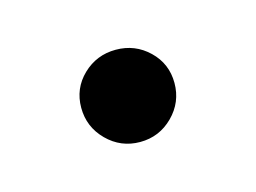

<svg xmlns="http://www.w3.org/2000/svg" viewBox="-33 -137 244 183"><g transform="rotate(-15 88.5 -45.5)"><path d="M121.5 -13.5Q108 0 89 0Q70 0 56.5 -13.5Q43 -27 43 -46Q43 -65 56.5 -78Q70 -91 89 -91Q108 -91 121.5 -78Q135 -65 135 -46Q135 -27 121.5 -13.5Z"/></g></svg>

Font: Economica
Style: Regular
Weight: 400
Designer: Vicente Lamonaca
Foundry: Vicente Lamonaca
Version: Version 1.101